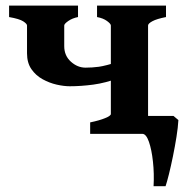

<svg xmlns="http://www.w3.org/2000/svg" viewBox="-20 -474 663 680"><path d="M256.3 -454.1V-413.6Q236.3 -409.7 221.9 -399.7Q207.5 -389.6 207.5 -383.8V-310.5Q207.5 -276.9 231 -255.6Q254.4 -234.4 283.2 -234.4Q306.2 -234.4 329.8 -237.5Q353.5 -240.7 400.9 -255.9V-197.8Q354 -180.2 310.3 -174.3Q266.6 -168.5 227.1 -168.5Q206.5 -168.5 180.7 -174.3Q154.8 -180.2 130.9 -193.4Q106.9 -206.5 91.3 -229Q75.7 -251.5 75.7 -285.2V-383.8Q75.7 -389.6 62.3 -398.4Q48.8 -407.2 12.2 -413.6V-454.1ZM299.3 0V-40.5Q332.5 -47.4 352.5 -55.7Q372.6 -64 372.6 -70.3V-383.8Q372.6 -389.6 358.9 -399.7Q345.2 -409.7 323.7 -413.6V-454.1H567.9V-413.6Q535.2 -407.2 519.8 -398.9Q504.4 -390.6 504.4 -383.8V-55.7Q504.4 -49.8 518.3 -46.6Q532.2 -43.5 567.9 -40.5V0ZM594.2 -63.5 611.8 -48.8Q610.4 -22.9 605 11Q599.6 44.9 592.5 79.6Q585.4 114.3 578.4 142.6Q571.3 170.9 566.4 185.5H523.9Q526.4 141.1 521.7 98.4Q517.1 55.7 507.3 27.8Q497.6 0 483.9 0L499.5 -63.5Z"/></svg>

Font: Gentium Book Plus
Style: Bold
Weight: 700
Designer: Victor Gaultney, Annie Olsen, Iska Routamaa, Becca Hirsbrunner
Foundry: SIL International
Version: Version 6.101